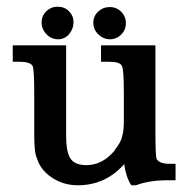

<svg xmlns="http://www.w3.org/2000/svg" viewBox="-20 -548 577 572"><path d="M152 -528Q172 -528 185.5 -514.5Q199 -501 199 -482Q199 -462 186 -446.5Q173 -431 153 -431Q133 -431 118.5 -446Q104 -461 104 -481Q104 -501 118 -514.5Q132 -528 152 -528ZM307 -527Q327 -527 341 -513Q355 -499 355 -479Q355 -459 341 -445Q327 -431 308 -431Q288 -431 273 -445.5Q258 -460 258 -480Q258 -500 272.5 -513.5Q287 -527 307 -527ZM443 -158Q443 -79 447 -74Q455 -60 485 -60H503V-11H480Q424 -11 385 4H371Q355 -21 350 -59Q294 4 212 4Q169 4 134.5 -19Q100 -42 90 -77V-76Q85 -88 83.5 -106Q82 -124 82 -147V-268Q82 -342 77 -352Q69 -364 38 -364H18V-413H177V-144Q177 -95 190 -75.5Q203 -56 238 -56Q285 -56 322 -100H321Q341 -125 344 -142Q349 -157 349 -191V-268Q349 -343 343 -352Q337 -364 305 -364H281V-413H443Z"/></svg>

Font: New Athena Unicode
Style: Bold
Weight: 700
Designer: J. Rusten 1997; rev. by R. Hancock 2001, 2002, rev. by D. Mastronarde 2002-2021
Foundry: Society for Classical Studies (formerly American Philological Association)
Version: Version 5.008